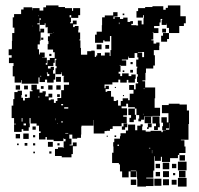

<svg xmlns="http://www.w3.org/2000/svg" viewBox="-20 -564 735 709"><path d="M60 -77H32V-105H39V-107H32V-128H23V-174H29V-198H33V-224H45V-229H61V-213H59V-203H65V-193H72V-202H84V-203H90V-227H100V-231H96V-251H116V-234H126V-222H137V-227H149V-215H147V-208H159V-218H173V-204H160V-194H167V-197H179V-185V-184H186V-191H192V-202H206V-231H232H216V-251H235V-260H215V-282H217V-284H209V-297H207V-290H185V-312H189V-320H185V-342H188V-347H182V-332H177V-320H157V-311H167V-317H179V-305H176V-292H184V-270H178V-259H154V-283H162V-291H156V-297H153V-292H154V-270H146V-261H126V-278H122V-255H90H60V-268H58V-259H34V-282H27V-320H30V-331H13V-351H23V-360H12V-382H23V-384H24V-413H25V-442H33V-462H27V-500H32V-512H58V-529H67V-537H99V-526H100V-534H126V-525H140V-537H150V-544H196V-538H220V-534H246V-524H250V-534H276V-508H269V-498H243V-508H237V-500H224V-494V-500H242V-482H239V-478H249V-488H263V-474H250V-464H256V-468H270V-454H269V-444H276V-418H273V-415H277V-387H271H279V-362H302V-375H317V-377H329V-375H330V-354H335V-359H339V-368H353V-359H367V-370H385V-357H388V-379H391V-406V-431H369H386V-411H366V-415H361V-406H331V-436H337V-447H356V-471H357V-500H367V-507H398V-519H414V-503H399V-494H403V-501H423V-483V-494H435V-499H451V-483H449H461V-486H471V-476H465V-471H483V-470H485H490V-474H510V-497H511V-508H508V-499H484V-523H490V-534H516V-538H543V-541H583V-528H592V-535H600V-544H646V-504H666V-478H659V-468H642V-442H604V-461H596V-477H595V-472H577V-490H579V-494H573V-481H569V-468H549V-460H565V-442H547V-445H543V-444H546V-418H539V-415H547V-403H557V-407H569V-395H568V-379H548V-360H552V-322H546V-311H519V-295H517V-267H506V-264H516V-241H553V-201H551V-179V-166H571V-136H543V-134H512V-122H501V-116H491V-126H494V-139H484V-163H486H478V-168H453V-181H446V-171H429V-164H449V-138H435V-133H448V-109H435H429V-98H399H396V-88H386V-81H374V-80H366V-71H326V-100H325V-121H324V-100H281V-96H280V-67H279V-55H265V-52H247V-55V-67H236V-52H244V-30H237V-27H249V5H244V17H208V12H183V-14H194V-20H212V-19H217V-20H215V-42H222V-51H216V-53H214V-43H178V-48H153V-58H148V-49H124V-73H130V-79H124V-100H115V-108H93V-128H89V-108H67V-101H76V-108H90V-94H86V-81H66V-87H60ZM439 -508H433V-514H439ZM122 -504V-508H121V-504ZM640 -494V-498V-494ZM153 -331H149V-325H155V-342H164V-350H182V-371H176V-381H156V-401H159V-412H157V-430H164V-440H173V-441H156V-461H157V-463H148V-478H145V-472H127V-490H130V-497H126V-478H118V-474H126V-448H129V-458H143V-444H130V-414H127V-400H119V-382H124V-363H127V-370H145V-352H135V-351H153ZM503 -474H489V-488H503ZM421 -475V-481H419V-475ZM100 -467V-469H99V-467ZM593 -444H579V-458H593ZM178 -444V-445H176V-444ZM597 -410H575V-432H582V-442H604V-420H597ZM140 -417H132V-425H140ZM355 -382H337V-400H355ZM383 -384H369V-398H383ZM544 -386V-387V-386ZM505 -370V-353H512V-372H489V-370ZM395 -252H366V-238H370V-225H376V-228H390V-225V-207H399V-205H400V-191H410V-194H416V-191V-174H426V-191H433V-201H453V-194H459V-205V-218H473V-205V-232H457V-250H475V-234H481V-256H490V-261H486V-281H489V-290H485V-312H487V-318H483V-344H491V-352H487V-368H477V-350H455V-355H453V-344H430V-341H446V-321H426V-324H421V-323H425V-299H418V-292H424V-270H417V-260H395ZM170 -357H162V-365H170ZM470 -327H462V-335H470ZM471 -296H461V-306H471ZM439 -298H433V-304H439ZM448 -259H424V-283H431V-293H455V-283H465V-289H481V-273H478V-259H454V-269H448ZM402 -282V-289V-282ZM132 -281V-284H129V-281ZM205 -262H187V-280H205ZM204 -233H188V-249H204ZM174 -233H158V-249H174ZM54 -233H38V-249H54ZM83 -234H69V-248H83ZM382 -235H370V-247H382ZM141 -236H131V-246H141ZM408 -239H404V-243H408ZM513 -235V-238H511V-235ZM201 -206H191V-216H201ZM80 -207H72V-215H80ZM438 -209H434V-213H438ZM125 -204V-208H122V-204ZM455 91H431V69H423V43H419V38H394V0H399V-23H398V-39H402V-52H423V-61H425V-72H445V-82H453V-104H479V-83H487V-100H499V-105H507V-97H505V-83H518V-78H536V-81H576V-76H581V-83H592V-84H579V-98H582V-111H576V-131H596V-112H602V-146H578V-176H603V-181H643V-178H670V-156H678V-106H676V-94V-48H648V-46H661V-23H665V1H642V8H637V20H608V34H578V15H574V30H552V13H550V36V66H546V92H520V69V95H547V123H519V125H487V96H486V69H484V90H462V69H455ZM206 -175H213V-180H206ZM217 -163H232V-168H217ZM474 -113H458V-129H464V-139H454V-163H478V-140H482V-122H474ZM214 -145V-147V-145ZM509 -140V-144H508V-140ZM569 -108H543V-134H569ZM538 -109H514V-133H538ZM63 -115V-128H60V-115ZM185 -120V-127H184V-120ZM211 -111V-117H207V-111ZM604 -90H593V-85H605V-110H604ZM193 -106V-110H192V-106ZM442 -85H430V-97H436V-108H450V-94H442ZM529 -88H523V-94H526V-108H540V-94H529ZM563 -84H549V-98H556V-108H570V-94H563ZM112 -85H100V-97H112ZM221 -71H232V-73H221ZM86 -51H66V-71H86ZM54 -53H38V-69H54ZM110 -57H102V-65H110ZM409 -58H403V-64H409ZM378 -59H374V-63H378ZM175 -22H157V-40H175ZM263 -24H249V-38H263ZM81 -26H71V-36H81ZM110 -27H102V-35H110ZM200 -27H192V-35H200ZM49 -28H43V-34H49ZM419 -25V-30H414V-25ZM535 -16V-18H530V-16ZM542 2V-10H541V2ZM170 3H162V-5H170ZM109 2H103V-4H109ZM663 29H643V9H663ZM669 65H637V33H669ZM605 61H581V37H605ZM571 57H555V41H571ZM631 57H615V41H631ZM463 68H483V66H463ZM665 91H641V67H665ZM604 90H582V68H604ZM571 87H555V71H571ZM627 83H619V75H627ZM669 125H637V93H669ZM576 122H550V96H576ZM604 120H582V98H604ZM483 119H463V99H483ZM632 118H614V100H632Z"/></svg>

Font: Rubik Storm
Style: Regular
Weight: 400
Designer: Hubert and Fischer, NaN
Foundry: Hubert and Fischer, NaN
Version: Version 2.201